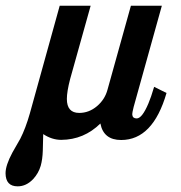

<svg xmlns="http://www.w3.org/2000/svg" viewBox="-91 -469 644 682"><path d="M61 66.4Q60.1 96.7 53.7 119.6Q45.9 146.5 26.9 167Q2.4 192.9 -28.3 192.9Q-70.8 192.9 -71.3 146.5Q-71.3 118.2 -46.9 72.8Q-37.6 56.2 -19 23.9Q0 -13.2 15.1 -66.4L121.1 -448.7H231L158.2 -188.5Q146.5 -143.6 146.5 -117.7Q146.5 -67.9 190.4 -67.9Q225.1 -67.9 253.4 -91.8Q281.7 -115.7 291 -150.9L374 -448.7H483.9L383.8 -89.4Q378.4 -68.8 378.9 -61Q380.4 -48.3 394.5 -48.3Q413.6 -48.3 436 -101.1Q445.3 -122.6 456.5 -160.6L500.5 -138.7Q452.1 28.3 339.4 28.3Q276.9 28.3 265.6 -30.3Q207 27.3 126.5 27.8Q93.3 27.8 62.5 7.3Q62 28.3 61 66.4Z"/></svg>

Font: Accordance
Style: Bold-Italic
Weight: 700
Italic angle: -11°
Version: Version 1.2 (build January 31, 2020) Miklal Software Solutio